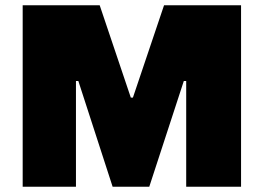

<svg xmlns="http://www.w3.org/2000/svg" viewBox="-20 -708 999 728"><path d="M66 0V-688H358L476 -338H484L602 -688H894V0H686V-401H677L546 0H407L277 -401H268V0Z"/></svg>

Font: Saira SemiExpanded ExtraBold
Style: Regular
Weight: 800
Width: 6
Designer: Hector Gatti with collaboration of the Omnibus-Type team
Foundry: Omnibus-Type
Version: Version 1.101